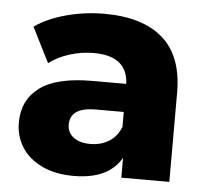

<svg xmlns="http://www.w3.org/2000/svg" viewBox="-45 -596 699 651"><g transform="rotate(5 304.5 -270.5)"><path d="M390.2 -102.8 379.1 -127V-313.7Q379.1 -362.2 349.7 -387.6Q320.2 -413 260 -413Q219 -413 178.3 -400.2Q137.7 -387.3 108.9 -365.1L48.9 -484.3Q93.2 -515.1 156.2 -531.8Q219.1 -548.6 284.7 -548.6Q415.3 -548.6 484.4 -488.1Q553.6 -427.6 553.6 -303.8V0H390.2ZM27.8 -156.4Q27.8 -233 85.3 -275.7Q142.9 -318.3 263.6 -318.3H398.4V-222.7H285.8Q238.3 -222.7 217.6 -207.4Q196.8 -192.1 196.8 -163.8Q196.8 -137.2 217.7 -120.9Q238.7 -104.7 275.2 -104.7Q311.2 -104.7 338.9 -121.9Q366.6 -139.1 379.1 -172.2L404.1 -101.2Q388.4 -47.3 344.2 -19.6Q300 8.2 229 8.2Q166.2 8.2 120.9 -13.2Q75.7 -34.6 51.7 -71.9Q27.8 -109.3 27.8 -156.4Z"/></g></svg>

Font: iiserrat Thin
Style: Regular
Weight: 100
Designer: Akira Ohta
Foundry: Akira Ohta
Version: Version 1.200;Glyphs 3.3.1 (3343)